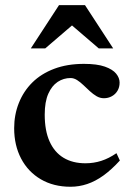

<svg xmlns="http://www.w3.org/2000/svg" viewBox="-20 -700 501 732"><path d="M300 -456.5Q350 -456.5 379.8 -446Q409.5 -435.5 422.8 -419.2Q436 -403 436 -385Q436 -367.5 428 -354Q420 -340.5 406.2 -333Q392.5 -325.5 376 -325.5Q361.5 -325.5 348.2 -333.2Q335 -341 322.5 -352.5Q310 -364 298 -375.5Q286 -387 273.8 -394.8Q261.5 -402.5 249 -402.5Q222.5 -402.5 200.2 -388Q178 -373.5 164.2 -342.8Q150.5 -312 150.5 -263Q150.5 -202 169 -160.8Q187.5 -119.5 222.2 -98.5Q257 -77.5 305.5 -77.5Q337.5 -77.5 366.2 -86.8Q395 -96 424 -116L437 -88Q405.5 -53.5 374.8 -31.2Q344 -9 312.8 1.5Q281.5 12 249 12Q184 12 135.5 -16.5Q87 -45 60.5 -95.5Q34 -146 34 -211Q34 -262.5 51.8 -307.2Q69.5 -352 103.2 -385.5Q137 -419 186.8 -437.8Q236.5 -456.5 300 -456.5ZM97.5 -515.5 205 -680.5H304L411.5 -515.5H356.5L237 -618H272L152.5 -515.5Z"/></svg>

Font: Newsreader 16pt SemiBold
Style: Regular
Weight: 600
Designer: Hugues Gentile
Foundry: Production Type
Version: Version 1.003